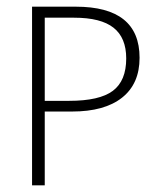

<svg xmlns="http://www.w3.org/2000/svg" viewBox="-20 -555 479 575"><path d="M398 -382Q398 -304 345.5 -262.5Q293 -221 196 -221H114V0H76V-535H207Q398 -535 398 -382ZM114 -253H187Q278 -253 318 -283Q358 -313 358 -380Q358 -442 320 -472Q282 -502 202 -502H114Z"/></svg>

Font: Azad Pori Unicode
Style: Regular
Weight: 400
Designer: Abul Kalam Azad
Foundry: Lipighor Font Foundry
Version: Version 1.026;December 22, 2019;FontCreator 12.0.0.2547 64-b